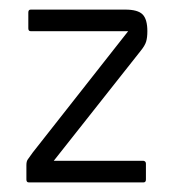

<svg xmlns="http://www.w3.org/2000/svg" viewBox="-20 -380 363 400"><path d="M92 -45H279Q284 -44 284 -39V-6Q284 0 279 0H40Q35 0 35 -6V-36Q35 -44 38 -48Q41 -52 48 -62L247 -315H44Q39 -315 39 -321V-354Q39 -360 44 -360H241Q267 -360 277 -350Q287 -340 287 -315Q287 -302 284.5 -293.5Q282 -285 273 -274Z"/></svg>

Font: Zain Light
Style: Regular
Weight: 300
Designer: Zain,Boutros
Foundry: Mobile Telecommunications Company (Zain), 2024
Version: Version 1.51; ttfautohint (v1.8.4)